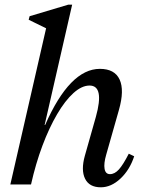

<svg xmlns="http://www.w3.org/2000/svg" viewBox="-20 -785 615 817"><path d="M24 0 182 -690 206 -650 102 -701 106 -716 270 -765H287L112 0ZM409 12Q360 12 342 -24.5Q324 -61 341 -122L388 -288Q425 -421 361 -421Q328 -421 292.5 -389Q257 -357 223 -299Q189 -241 160.5 -165Q132 -89 112 0H66L135 -253H172Q277 -492 405 -492Q468 -492 489 -446.5Q510 -401 486 -317L432 -127Q421 -89 425 -66.5Q429 -44 448 -44Q468 -44 486 -64Q504 -84 528 -131L551 -120Q532 -62 492.5 -25Q453 12 409 12Z"/></svg>

Font: Platypi Light Light
Style: Italic
Weight: 300
Italic angle: -13°
Version: Version 1.200